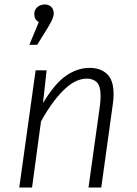

<svg xmlns="http://www.w3.org/2000/svg" viewBox="-20 -837 613 857"><path d="M172 -377Q225 -465 275.5 -499.5Q326 -534 380 -534Q429 -534 458 -506.5Q487 -479 487 -417Q487 -397 484 -375L432 0H375L426 -365Q429 -389 429 -408Q429 -453 412.5 -469.5Q396 -486 367 -486Q346 -486 323 -476.5Q300 -467 274.5 -444.5Q249 -422 221 -385.5Q193 -349 163 -295L123 0H66L139 -523H188ZM153 -738Q133 -750 133 -775Q133 -793 146.5 -805Q160 -817 180 -817Q198 -817 209 -806Q220 -795 220 -776Q220 -758 196 -718L146 -637H111Z"/></svg>

Font: Glekhifnjqigglhiwekvrgaqftz
Style: Regular
Weight: 300
Italic angle: -8°
Designer: Carrois Corporate & Edenspiekermann
Foundry: Carrois Corporate GbR & Edenspiekermann AG
Version: Version 2.001